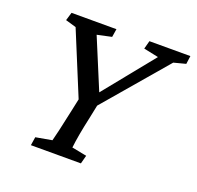

<svg xmlns="http://www.w3.org/2000/svg" viewBox="-105 -685 815 796"><g transform="rotate(20 302.0 -286.5)"><path d="M546.9 -523.4 311.5 -248 299.8 -191.4Q280.3 -103.5 274.4 -49.8L339.8 -37.1L330.1 0H109.4L115.2 -37.1L186.5 -49.8Q193.4 -72.8 218.8 -191.4L230.5 -246.1L116.2 -523.4L69.3 -537.1L80.1 -573.2H278.3L272.5 -537.1L209 -523.4L300.8 -302.7L479.5 -523.4L414.1 -537.1L423.8 -573.2H604.5L599.6 -537.1Z"/></g></svg>

Font: Crimson Pro
Style: Italic
Weight: 400
Italic angle: -12°
Designer: Jacques Le Bailly
Foundry: Baron von Fonthausen
Version: Version 1.003